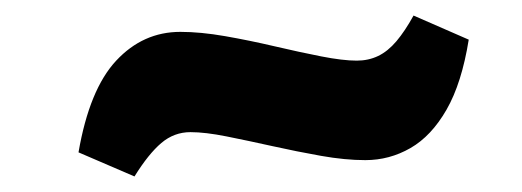

<svg xmlns="http://www.w3.org/2000/svg" viewBox="-20 -453 672 247"><path d="M450 -247Q424 -247 393 -252.5Q362 -258 330.5 -265Q299 -272 271.5 -277.5Q244 -283 225 -283Q204 -283 187.5 -269Q171 -255 153 -226L81 -257Q95 -338 129.5 -375Q164 -412 212 -412Q238 -412 269.5 -406.5Q301 -401 333 -393.5Q365 -386 393 -380.5Q421 -375 439 -375Q454 -375 466.5 -381Q479 -387 490 -400Q501 -413 512 -433L583 -402Q574 -346 554.5 -312Q535 -278 508 -262.5Q481 -247 450 -247Z"/></svg>

Font: Literata 18pt ExtraBold
Style: Italic
Weight: 800
Italic angle: -2°
Designer: Latin by Veronika Burian and Jose Scaglione. Greek by Irene Vlachou. Cyrillic by Vera Evstafieva
Foundry: TypeTogether
Version: Version 3.103;gftools[0.9.29]